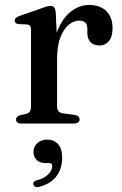

<svg xmlns="http://www.w3.org/2000/svg" viewBox="-20 -500 492 777"><path d="M193.5 -260.5Q193.5 -331.5 214.5 -380.5Q235.5 -429.5 269 -454.8Q302.5 -480 340.5 -480Q385.5 -480 410.5 -455Q435.5 -430 435.5 -386Q435.5 -351.5 420.8 -333.8Q406 -316 383 -316Q359.5 -316 346.5 -329.2Q333.5 -342.5 333.5 -366V-383Q333.5 -400 325.5 -408.2Q317.5 -416.5 299.5 -416.5Q278 -416.5 257.5 -399.2Q237 -382 224 -347.8Q211 -313.5 211 -261ZM205.5 -450 211 -332.5V-69Q211 -56.5 216.8 -49.8Q222.5 -43 236.5 -41L281.5 -35Q291.5 -33.5 296.8 -29Q302 -24.5 302 -16.5Q302 -9 296 -4.5Q290 0 279 0H67Q55.5 0 50.2 -4.5Q45 -9 45 -16.5Q45 -22.5 49 -26.8Q53 -31 62 -34L85.5 -39Q95.5 -41.5 100.5 -48.2Q105.5 -55 105.5 -68.5V-378.5Q105.5 -390 101.8 -395Q98 -400 89.5 -401L55.5 -402.5Q47 -403.5 43.2 -407.2Q39.5 -411 39.5 -416.5Q39.5 -423 43.8 -427.2Q48 -431.5 59 -435.5L141 -464Q160.5 -471.5 170 -473.8Q179.5 -476 185.5 -476Q194.5 -476 199.2 -470Q204 -464 205.5 -450ZM165 160Q140.5 160 128 147Q115.5 134 115.5 115Q115.5 92.5 131.5 78.8Q147.5 65 171 65Q197.5 65 214.5 82.8Q231.5 100.5 231.5 138Q231.5 183.5 207.8 214Q184 244.5 137.5 256.5Q128.5 258.5 123 256Q117.5 253.5 115.5 247.5Q113.5 241.5 116.8 236.8Q120 232 128.5 230Q150.5 224 164.2 214.5Q178 205 184.8 193.5Q191.5 182 191.5 171.5Q191.5 160 179 160Z"/></svg>

Font: Fraunces Wonky
Style: Regular
Weight: 400
Version: Version 1.000;[b76b70a41]